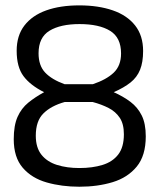

<svg xmlns="http://www.w3.org/2000/svg" viewBox="-20 -691 600 721"><path d="M278 10.2Q212 10.2 155.6 -5.8Q99.2 -21.8 65.4 -61Q31.6 -100.2 31.6 -168Q31.6 -220 45.9 -252.1Q60.2 -284.2 86 -305.3Q111.9 -326.4 145.7 -344.8Q93.7 -370.8 68.2 -405.1Q42.6 -439.4 42.6 -500.4Q42.6 -557.4 71.7 -595.2Q100.8 -633 153.4 -651.9Q206 -670.8 278 -670.8Q349 -670.8 403.1 -652.2Q457.2 -633.6 487.3 -595.5Q517.4 -557.4 517.4 -499.4Q517.4 -457.4 506 -429.1Q494.6 -400.8 470.2 -381.3Q445.7 -361.8 407.1 -344.8Q443.1 -328.8 470.1 -308.4Q497 -288 512.2 -257.5Q527.4 -227 527.4 -179Q527.4 -106.6 493.5 -65.4Q459.6 -24.2 403.2 -7Q346.8 10.2 278 10.2ZM278 -60Q327 -60 364.8 -71.6Q402.7 -83.2 423.9 -110.7Q445.2 -138.3 445.2 -186.8Q445.2 -225.6 429.7 -248.7Q414.3 -271.9 387.8 -285.5Q361.3 -299.1 328.2 -307.9H222.8Q171.5 -293.5 143 -265Q114.4 -236.6 114.4 -181.5Q114.4 -136.5 135.8 -109.8Q157.1 -83.2 194.3 -71.6Q231.4 -60 278 -60ZM222.8 -374.7H328.2Q379.1 -391.7 406.8 -417.9Q434.6 -444.2 434.6 -490.3Q434.6 -549.9 393.5 -575.2Q352.3 -600.6 278.8 -600.6Q206.9 -600.6 165.8 -575.5Q124.8 -550.5 124.8 -490.9Q124.8 -444.8 149.6 -418.5Q174.3 -392.3 222.8 -374.7Z"/></svg>

Font: Titillium Web
Style: Bold
Weight: 700
Designer: Mohamed Gaber, Accademia di Belle Arti di Urbino
Foundry: Kief Type Foundry, Accademia di Belle Arti di Urbino
Version: Version 3.000